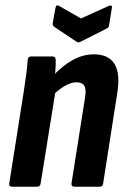

<svg xmlns="http://www.w3.org/2000/svg" viewBox="-20 -708 481 728"><path d="M263 0Q250 0 251 -12L302 -335Q308 -368 300 -382Q292 -396 270 -396Q250 -396 227 -383Q204 -370 177 -344L175 -414Q214 -457 254 -479.5Q294 -502 336 -502Q392 -502 414.5 -465Q437 -428 424 -351L371 -12Q370 0 358 0ZM26 0Q13 0 15 -12L71 -367Q76 -401 80 -430.5Q84 -460 85 -481Q87 -494 98 -494H179Q191 -494 191 -481Q192 -465 190 -441Q188 -417 185 -398L191 -366L134 -12Q132 0 121 0ZM391 -685Q407 -692 404 -677L394 -615Q393 -609 391.5 -606Q390 -603 385 -600L286 -550Q277 -545 270 -550L189 -604Q184 -607 181.5 -611Q179 -615 180 -621L190 -676Q192 -693 205 -685L287 -638Z"/></svg>

Font: Sofia Sans Condensed ExtraBold
Style: Italic
Weight: 800
Italic angle: -9°
Version: Version 4.100